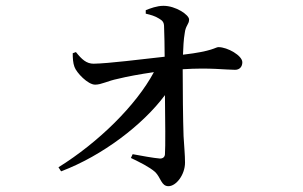

<svg xmlns="http://www.w3.org/2000/svg" viewBox="-20 -594 1040 660"><path d="M481 -547C498 -543 513 -539 527 -530C539 -523 544 -517 544 -502C545 -476 546 -432 546 -399C464 -390 355 -376 302 -375C277 -375 261 -390 241 -415L230 -411C230 -394 231 -377 236 -364C243 -344 282 -303 307 -303C329 -303 350 -316 385 -323C417 -331 461 -339 509 -346C448 -232 319 -105 181 -19L190 -5C333 -59 472 -166 547 -267C548 -180 549 -90 547 -63C546 -54 540 -49 530 -49C506 -51 469 -58 436 -64L430 -51C461 -36 492 -21 513 -3C533 16 534 46 559 46C586 46 616 6 616 -35C616 -63 613 -89 611 -126C609 -182 608 -290 608 -356C702 -362 755 -354 788 -354C804 -354 813 -365 813 -380C813 -403 762 -432 731 -432C720 -432 713 -418 609 -406C610 -430 611 -458 615 -480C618 -507 630 -510 630 -527C630 -543 584 -574 542 -574C519 -574 496 -565 481 -559Z"/></svg>

Font: Source Han Serif JP Medium
Style: Regular
Weight: 500
Designer: Ryoko NISHIZUKA 西塚涼子 (kana & ideographs); Frank Grießhammer (Latin, Greek & Cyrillic); Wenlong ZHANG 张文龙 (bopomofo); San
Foundry: Adobe Systems Incorporated
Version: Version 1.001;PS 1.001;hotconv 16.6.54;makeotf.lib2.5.65590